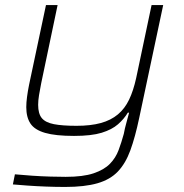

<svg xmlns="http://www.w3.org/2000/svg" viewBox="-20 -530 727 760"><path d="M238 210Q201 210 161.5 208.5Q122 207 88 204.5Q54 202 31 200L39 160Q71 163 107.5 165.5Q144 168 179.5 169Q215 170 240 170Q309 170 350.5 156Q392 142 415 118.5Q438 95 449.5 64Q461 33 470 0Q474 -22 480 -43Q486 -64 491 -84H486Q471 -59 447 -38Q423 -17 382.5 -4.5Q342 8 273 8Q200 8 158.5 -4Q117 -16 100.5 -41Q84 -66 84 -106Q84 -124 87 -146.5Q90 -169 95 -194L162 -510H208L143 -200Q138 -175 134.5 -153.5Q131 -132 131 -115Q131 -80 145.5 -62.5Q160 -45 193.5 -38.5Q227 -32 283 -32Q339 -32 379 -43Q419 -54 446.5 -77Q474 -100 491 -135.5Q508 -171 519 -221L580 -510H626L531 -63Q515 13 496 65Q477 117 446.5 149Q416 181 365.5 195.5Q315 210 238 210Z"/></svg>

Font: Saira Expanded ExtraLight
Style: Italic
Weight: 250
Width: 7
Italic angle: -12°
Designer: Hector Gatti with collaboration of the Omnibus-Type team
Foundry: Omnibus-Type
Version: Version 1.101